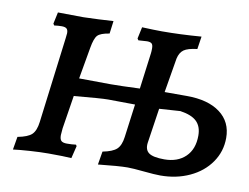

<svg xmlns="http://www.w3.org/2000/svg" viewBox="-62 -590 887 683"><g transform="rotate(10 381.5 -248.0)"><path d="M763 -164Q763 -115 735.5 -75.5Q708 -36 660.5 -14Q613 8 555 8Q535 8 495 4Q455 0 436 0Q405 0 330 8L338 -40Q374 -47 388.5 -60.5Q403 -74 407 -105L423 -225L326 -226Q300 -226 203 -217L184 -97Q182 -77 182 -72Q182 -57 188 -51.5Q194 -46 208 -46Q227 -46 241 -48L244 -43L233 2Q207 0 150 0Q121 0 83 2.5Q45 5 23 8L31 -39Q68 -46 82 -59.5Q96 -73 100 -105L139 -414Q141 -428 141 -433Q141 -445 135.5 -449.5Q130 -454 118 -454Q105 -454 91 -452L87 -458L96 -500L188 -499L242 -501L296 -504L290 -458Q258 -453 247.5 -442Q237 -431 231 -396L211 -282L325 -281Q361 -281 430 -284L447 -414Q448 -421 448 -432Q448 -445 443 -449.5Q438 -454 426 -454Q419 -454 395 -452L391 -458L400 -500Q446 -498 472 -498Q537 -498 614 -504L607 -458Q573 -454 559 -444Q545 -434 540 -412L519 -287H599Q676 -287 719.5 -254.5Q763 -222 763 -164ZM586 -230 510 -225 491 -98Q488 -73 503.5 -62Q519 -51 559 -51Q607 -51 635.5 -78.5Q664 -106 664 -155Q664 -188 645.5 -206Q627 -224 586 -230Z"/></g></svg>

Font: Alegreya SC Medium
Style: Italic
Weight: 500
Italic angle: -7°
Designer: Juan Pablo del Peral
Foundry: Huerta Tipografica
Version: Version 2.007; ttfautohint (v1.6)